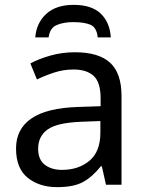

<svg xmlns="http://www.w3.org/2000/svg" viewBox="-20 -760 601 790"><path d="M288 -545Q386 -545 433 -502Q480 -459 480 -365V0H416L399 -76H395Q360 -32 321.5 -11Q283 10 215 10Q142 10 94 -28.5Q46 -67 46 -149Q46 -229 109 -272.5Q172 -316 303 -320L394 -323V-355Q394 -422 365 -448Q336 -474 283 -474Q241 -474 203 -461.5Q165 -449 132 -433L105 -499Q140 -518 188 -531.5Q236 -545 288 -545ZM314 -259Q214 -255 175.5 -227Q137 -199 137 -148Q137 -103 164.5 -82Q192 -61 235 -61Q303 -61 348 -98.5Q393 -136 393 -214V-262ZM283 -740Q357 -740 394.5 -704Q432 -668 436 -606H382Q378 -647 352.5 -658Q327 -669 281 -669Q242 -669 213.5 -657Q185 -645 180 -606H125Q130 -666 170.5 -703Q211 -740 283 -740Z"/></svg>

Font: TSCustom
Style: Regular
Weight: 400
Designer: Monotype Design Team
Foundry: Monotype Imaging Inc.
Version: Version 2.004; ttfautohint (v1.8.3) -l 8 -r 50 -G 200 -x 14 